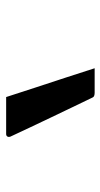

<svg xmlns="http://www.w3.org/2000/svg" viewBox="132 -904 335 640"><g transform="rotate(-90 300.0 -584.5)"><path d="M296 -732Q311 -685 327.5 -635Q344 -585 360.5 -534.5Q377 -484 392 -437Q372 -437 353 -437Q334 -437 310 -437Q305 -437 300.5 -438.5Q296 -440 294 -445Q278 -478 261 -513.5Q244 -549 227 -584.5Q210 -620 194 -654Q178 -688 164 -718Q162 -724 164.5 -728Q167 -732 173 -732Q199 -732 216 -732Q233 -732 250.5 -732Q268 -732 296 -732Z"/></g></svg>

Font: RecMonoLinear Nerd Font Mono
Style: Regular
Weight: 400
Monospace: yes
Version: Version 1.085; ttfautohint (v1.8.4.7-5d5b);Nerd Fonts 3.2.1